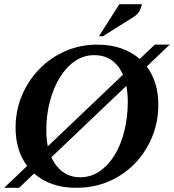

<svg xmlns="http://www.w3.org/2000/svg" viewBox="-26 -882 826 912"><path d="M-6 10 103 -94Q48 -167 48 -275Q48 -356 77.5 -427Q107 -498 160 -553Q213 -608 284 -639Q355 -670 437 -670Q500 -670 550.5 -652Q601 -634 638 -602L709 -670H780L671 -566Q726 -493 726 -385Q726 -305 697.5 -234Q669 -163 617 -108Q565 -53 493.5 -21.5Q422 10 336 10Q273 10 223 -7.5Q173 -25 136 -58L65 10ZM194 -263Q194 -222 201 -187L558 -527Q540 -570 505.5 -595Q471 -620 421 -620Q372 -620 330.5 -592Q289 -564 258.5 -514.5Q228 -465 211 -400.5Q194 -336 194 -263ZM355 -40Q406 -40 447.5 -68.5Q489 -97 519 -146.5Q549 -196 565 -261Q581 -326 581 -398Q581 -439 574 -474L218 -135Q238 -91 272.5 -65.5Q307 -40 355 -40ZM444 -710 541 -862H648Q645 -847 637.5 -831Q630 -815 605 -799L463 -710Z"/></svg>

Font: Spectral SC
Style: Bold Italic
Weight: 700
Italic angle: -10°
Designer: Jean-Baptiste Levee
Foundry: Production Type
Version: Version 2.001